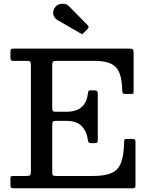

<svg xmlns="http://www.w3.org/2000/svg" viewBox="-20 -1011 809 1031"><path d="M121.5 -684H54.5Q41.5 -684 38.8 -688.5Q36 -693 36 -705V-730.5Q36 -743 39.2 -746.5Q42.5 -750 54.5 -750H671.5Q688.5 -750 693 -746.5Q697.5 -743 697.5 -726V-526.5Q697.5 -514 696.8 -510.2Q696 -506.5 683 -506.5H652.5Q641.5 -506.5 639 -511.2Q636.5 -516 636.5 -525.5Q635 -585.5 621 -620Q607 -654.5 575.2 -669.2Q543.5 -684 488 -684H283.5Q269.5 -684 265 -680Q260.5 -676 260.5 -661.5V-434Q260.5 -422 263 -416.5Q265.5 -411 277.5 -411H336.5Q393.5 -411 420.8 -438.5Q448 -466 452 -508.5Q453 -519 455.5 -522.5Q458 -526 466 -526H488Q505 -526 505 -509.5V-262.5Q505 -250.5 502.2 -246.5Q499.5 -242.5 488 -242.5H466.5Q460.5 -242.5 456.8 -245.8Q453 -249 451.5 -260.5Q447 -303 419.8 -332.5Q392.5 -362 337 -362H280Q267 -362 263.8 -357.5Q260.5 -353 260.5 -339V-88Q260.5 -73.5 264.2 -69.8Q268 -66 283 -66H478Q543.5 -66 579.5 -82.2Q615.5 -98.5 630.2 -137.8Q645 -177 646.5 -247Q646.5 -258 649 -261.5Q651.5 -265 660 -265H688.5Q699 -265 703.2 -262.2Q707.5 -259.5 707.5 -248.5V-17.5Q707.5 -6 704.5 -3Q701.5 0 690.5 0H56.5Q44.5 0 40.2 -2.8Q36 -5.5 36 -18V-52Q36 -62.5 39.8 -64.2Q43.5 -66 54 -66H119.5Q137.5 -66 141.8 -70.5Q146 -75 146 -93V-663Q146 -678 141.2 -681Q136.5 -684 121.5 -684ZM414 -831 289 -903Q273 -912 267 -930.2Q261 -948.5 274.5 -970Q287 -989 311.8 -990.8Q336.5 -992.5 351 -977L451 -875.5Q460 -866.5 451.5 -857.5L429 -834Q425 -829.5 422.2 -828.5Q419.5 -827.5 414 -831Z"/></svg>

Font: Besley* Medium
Style: Regular
Weight: 500
Designer: Owen Earl
Foundry: indestructible type*
Version: Version 3.000; ttfautohint (v1.8.3)